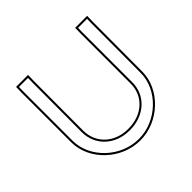

<svg xmlns="http://www.w3.org/2000/svg" viewBox="-151 -740 919 919"><g transform="rotate(-45 308.5 -281.0)"><path d="M67.5 -543V-207C68.5 -85 181.5 20 307.5 20C308.1 20 308.7 20 309.2 20C435.5 20 547.5 -87.6 547.5 -207L548.5 -542L549.5 -582H468.5L467.5 -543V-207C468.5 -121 401.5 -60 307.5 -60C306.8 -60 306 -60 305.3 -60C213.4 -60 147.5 -121.7 147.5 -207L148.5 -542L149.5 -582H68.5ZM77.5 -542.9 78.2 -572H139.2L138.5 -542.1L137.5 -207C137.5 -115.8 208.7 -50 305.3 -50C306 -50 306.9 -50 307.6 -50C406 -50 478.6 -115 477.5 -207.1V-542.9L478.2 -572H539.2L538.5 -542.1L537.5 -207C537.5 -93.6 430.2 10 309.2 10C308.6 10 308.2 10 307.5 10C186.7 10 78.4 -91.2 77.5 -207Z"/></g></svg>

Font: Nordica Advanced
Style: RegularOL
Weight: 300
Version: Version 1.07